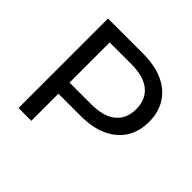

<svg xmlns="http://www.w3.org/2000/svg" viewBox="-170 -881 1062 1062"><g transform="rotate(45 361.0 -350.0)"><path d="M105 0V-700H378Q470 -700 535 -671Q600 -642 635 -587Q670 -532 670 -456Q670 -380 635 -325.5Q600 -271 535 -241.5Q470 -212 378 -212H205V0ZM205 -299H375Q471 -299 520.5 -340Q570 -381 570 -456Q570 -531 520.5 -572Q471 -613 375 -613H205Z"/></g></svg>

Font: Montserrat Z Med
Style: Regular
Weight: 500
Designer: Julieta Ulanovsky
Foundry: Julieta Ulanovsky
Version: Version 8.000